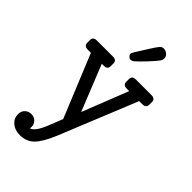

<svg xmlns="http://www.w3.org/2000/svg" viewBox="-295 -842 1170 1170"><g transform="rotate(45 290.0 -257.0)"><path d="M284 -562Q273 -562 264.5 -570.5Q256 -579 256 -588Q256 -597 305 -672Q339 -727 351 -740.5Q363 -754 376 -754Q395 -754 409 -742Q423 -730 423 -711Q423 -699 412 -684.5Q401 -670 360 -625Q319 -583 306.5 -572.5Q294 -562 284 -562ZM524 -500Q557 -500 557 -473V-448Q557 -421 524 -421H498L293 83Q256 171 220.5 205.5Q185 240 130 240Q87 240 59.5 216.5Q32 193 32 157Q32 131 48.5 115Q65 99 91 99Q114 99 130 115Q146 131 146 154Q146 159 144 167Q178 159 211 77L248 -16L82 -421H56Q23 -421 23 -448V-473Q23 -500 56 -500H193Q225 -500 225 -473V-448Q225 -421 193 -421H176L295 -124L412 -421H392Q359 -421 359 -448V-473Q359 -500 392 -500Z"/></g></svg>

Font: Solway
Style: Regular
Weight: 400
Designer: Mariya V. Pigoulevskaya
Foundry: The Northern Block Ltd.
Version: Version 1.000;hotconv 1.0.109;makeotfexe 2.5.65596